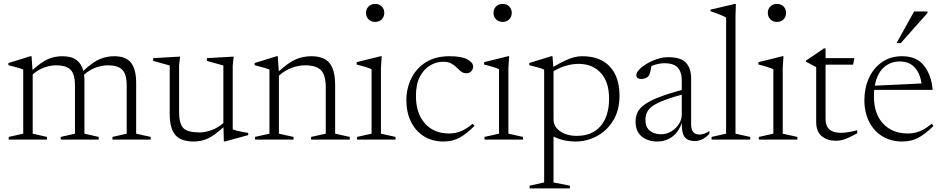

<svg xmlns="http://www.w3.org/2000/svg" viewBox="-20 -730 4936 1004"><path d="M421.5 -307.5V-31L496 -14V0H297.5V-14L372 -31V-283.5Q372 -342.5 348.8 -365.5Q325.5 -388.5 273 -388.5Q245.5 -388.5 212.8 -377.5Q180 -366.5 151 -340.5V-31L225.5 -14V0H25.5V-14L101.5 -31V-366Q93.5 -370 75.8 -375.2Q58 -380.5 24 -389V-400.5L139 -436H145L150 -364Q199.5 -408.5 234.2 -422.2Q269 -436 305.5 -436Q353.5 -436 380 -416.2Q406.5 -396.5 415.5 -359.5Q467.5 -407 503 -421.5Q538.5 -436 576.5 -436Q639 -436 665.5 -401.5Q692 -367 692 -296.5V-31L768 -14V0H568V-14L642.5 -31V-283.5Q642.5 -342.5 619.2 -365.5Q596 -388.5 543.5 -388.5Q515.5 -388.5 482.2 -377.2Q449 -366 419.5 -339Q421.5 -324.5 421.5 -307.5Z M916.5 -144.5Q916.5 -82.5 939 -60Q961.5 -37.5 1023.5 -37.5Q1051 -37.5 1084.2 -48.8Q1117.5 -60 1148 -86.5V-387.5L1062 -411.5V-426L1202 -434L1197 -387.5V-53.5Q1203 -50.5 1218.5 -46.8Q1234 -43 1250.8 -39.5Q1267.5 -36 1278 -35V-23.5L1157 9.5H1150.5L1148.5 -64.5Q1097.5 -18.5 1063.5 -4.2Q1029.5 10 992.5 10Q925.5 10 896.5 -24.5Q867.5 -59 867.5 -132.5V-387.5L781 -411.5V-426L921.5 -434L916.5 -387.5Z M1606.5 -14 1683.5 -31V-273Q1683.5 -336.5 1658.8 -362.5Q1634 -388.5 1574.5 -388.5Q1543 -388.5 1506.8 -375.8Q1470.5 -363 1438.5 -334V-31L1515 -14V0H1313V-14L1389 -31V-366Q1381 -370 1363.2 -375.2Q1345.5 -380.5 1311.5 -389V-400.5L1426.5 -436H1432.5L1438 -357Q1492 -406 1529.8 -421Q1567.5 -436 1608 -436Q1674 -436 1703.2 -400Q1732.5 -364 1732.5 -284.5V-31L1809 -14V0H1606.5Z M1941.5 -615.5Q1920.5 -615.5 1907.2 -629Q1894 -642.5 1894 -663Q1894 -682.5 1907.2 -696Q1920.5 -709.5 1941.5 -709.5Q1963.5 -709.5 1976.5 -696Q1989.5 -682.5 1989.5 -663Q1989.5 -642.5 1976.5 -629Q1963.5 -615.5 1941.5 -615.5ZM1976 -436 1972 -376V-31L2048.5 -14V0H1847V-14L1923 -31V-368Q1914.5 -372.5 1891.2 -379.8Q1868 -387 1845 -392.5V-405L1970.5 -436Z M2329.5 -436Q2394 -436 2424 -419.5Q2454 -403 2454 -382.5Q2454 -367.5 2444.2 -357.2Q2434.5 -347 2419.5 -347Q2402.5 -347 2391 -356Q2379.5 -365 2367.8 -377Q2356 -389 2340 -398Q2324 -407 2297.5 -407Q2260.5 -407 2228 -387.2Q2195.5 -367.5 2175.2 -328Q2155 -288.5 2155 -229Q2155 -137.5 2201.8 -84.8Q2248.5 -32 2328.5 -32Q2360.5 -32 2389.5 -43.5Q2418.5 -55 2451.5 -83L2461 -71.5Q2419 -29.5 2382.8 -9.8Q2346.5 10 2299 10Q2240.5 10 2197 -17.2Q2153.5 -44.5 2129.2 -93.2Q2105 -142 2105 -206Q2105 -268 2131 -320.5Q2157 -373 2207 -404.5Q2257 -436 2329.5 -436Z M2608 -615.5Q2587 -615.5 2573.8 -629Q2560.5 -642.5 2560.5 -663Q2560.5 -682.5 2573.8 -696Q2587 -709.5 2608 -709.5Q2630 -709.5 2643 -696Q2656 -682.5 2656 -663Q2656 -642.5 2643 -629Q2630 -615.5 2608 -615.5ZM2642.5 -436 2638.5 -376V-31L2715 -14V0H2513.5V-14L2589.5 -31V-368Q2581 -372.5 2557.8 -379.8Q2534.5 -387 2511.5 -392.5V-405L2637 -436Z M2960 241V255H2749.5V241L2825.5 224V-366Q2815.5 -371 2795.5 -376.5Q2775.5 -382 2747.5 -389V-400.5L2862.5 -436H2869L2873.5 -380.5Q2912.5 -403 2939 -415Q2965.5 -427 2985.2 -431.5Q3005 -436 3024 -436Q3119.5 -436 3169.5 -381.2Q3219.5 -326.5 3219.5 -230.5Q3219.5 -153 3186.2 -99.2Q3153 -45.5 3100.5 -17.8Q3048 10 2990 10Q2925.5 10 2874.5 -16V224ZM3165 -214.5Q3165 -301.5 3121.5 -348.8Q3078 -396 3006.5 -396Q2939.5 -396 2874.5 -357.5V-105Q2874.5 -68 2909 -43.8Q2943.5 -19.5 2996 -19.5Q3077 -19.5 3121 -71.2Q3165 -123 3165 -214.5Z M3613 7.5Q3577 7.5 3560.8 -12.8Q3544.5 -33 3545 -87Q3528.5 -39 3494.5 -14.5Q3460.5 10 3417.5 10Q3368 10 3335.8 -16.2Q3303.5 -42.5 3303.5 -94Q3303.5 -118.5 3312.5 -139.8Q3321.5 -161 3346.8 -180.5Q3372 -200 3419.8 -219.2Q3467.5 -238.5 3545 -259.5V-311.5Q3545 -352.5 3524.2 -376Q3503.5 -399.5 3454 -399.5Q3425.5 -399.5 3387 -385.5Q3383.5 -366 3379.8 -351.5Q3376 -337 3369 -330Q3363 -323.5 3353.2 -320.2Q3343.5 -317 3334 -317Q3307.5 -317 3307.5 -337.5Q3307.5 -350.5 3322.8 -366.5Q3338 -382.5 3363 -397.2Q3388 -412 3417.2 -421.5Q3446.5 -431 3474 -431Q3540.5 -431 3567.2 -401.8Q3594 -372.5 3594 -320.5V-79.5Q3594 -51 3605.5 -38.8Q3617 -26.5 3637.5 -26.5Q3649.5 -26.5 3662.2 -30.8Q3675 -35 3689.5 -45V-30Q3670.5 -10 3651.2 -1.2Q3632 7.5 3613 7.5ZM3355 -103Q3355 -66.5 3377.2 -47.2Q3399.5 -28 3436.5 -28Q3466 -28 3490.5 -43Q3515 -58 3530 -81.2Q3545 -104.5 3545 -129.5V-235Q3462 -212 3421.5 -192.2Q3381 -172.5 3368 -151.2Q3355 -130 3355 -103Z M3826 -31 3903 -14V0H3701V-14L3777 -31V-638Q3757 -650.5 3695.5 -671.5V-679.5L3822 -709.5H3828L3826 -644.5Z M4042.5 -615.5Q4021.5 -615.5 4008.2 -629Q3995 -642.5 3995 -663Q3995 -682.5 4008.2 -696Q4021.5 -709.5 4042.5 -709.5Q4064.5 -709.5 4077.5 -696Q4090.5 -682.5 4090.5 -663Q4090.5 -642.5 4077.5 -629Q4064.5 -615.5 4042.5 -615.5ZM4077 -436 4073 -376V-31L4149.5 -14V0H3948V-14L4024 -31V-368Q4015.5 -372.5 3992.2 -379.8Q3969 -387 3946 -392.5V-405L4071.5 -436Z M4297 -107.5Q4297 -35.5 4376.5 -35.5Q4411 -35.5 4462.5 -49V-33Q4431 -16 4412 -7.8Q4393 0.5 4379 3.2Q4365 6 4349 6Q4306.5 6 4277.2 -17.8Q4248 -41.5 4248 -92V-379L4194.5 -407.5V-413Q4217.5 -428.5 4242 -445Q4266.5 -461.5 4288.5 -477H4297V-426H4448L4441 -392H4297Z M4697 -436Q4773.5 -436 4812 -386.5Q4850.5 -337 4857 -260H4551.5Q4550 -243 4550 -224.5Q4550 -135 4598 -83.5Q4646 -32 4727.5 -32Q4760 -32 4789.2 -43.5Q4818.5 -55 4852 -83L4861.5 -71.5Q4819 -29.5 4782.2 -9.8Q4745.5 10 4697.5 10Q4638.5 10 4594 -17.2Q4549.5 -44.5 4524.8 -93.5Q4500 -142.5 4500 -206.5Q4500 -269.5 4523.8 -321.8Q4547.5 -374 4591.8 -405Q4636 -436 4697 -436ZM4685.5 -408.5Q4634.5 -408.5 4600 -376Q4565.5 -343.5 4554.5 -282L4799 -293.5Q4791 -347.5 4762.5 -378Q4734 -408.5 4685.5 -408.5ZM4668 -504.5 4760 -670H4830V-662L4690 -504.5Z"/></svg>

Font: Newsreader Text Light
Style: Regular
Weight: 300
Designer: Hugues Gentile
Foundry: Production Type
Version: Version 1.002